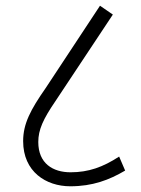

<svg xmlns="http://www.w3.org/2000/svg" viewBox="-20 -652 493 672"><path d="M226 0C304 0 362 -22 418 -55L397 -104C340 -67 290 -49 227 -49C165 -49 114 -80 114 -155C114 -198 131 -235 174 -298L375 -601L330 -632L140 -344C87 -268 61 -219 61 -158C61 -51 141 0 226 0Z"/></svg>

Font: Noto Sans Condensed Light
Style: Italic
Weight: 300
Width: 3
Italic angle: -12°
Designer: Monotype Design Team
Foundry: Monotype Imaging Inc.
Version: Version 2.013